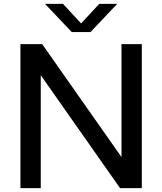

<svg xmlns="http://www.w3.org/2000/svg" viewBox="-20 -967 834 987"><path d="M85 0V-740H197L628 -126H604.5V-740H709V0H597L166 -614H189.5V0ZM349 -802 211.5 -947H304L408.5 -834H385.5L490 -947H582.5L445 -802Z"/></svg>

Font: Encode Sans SC SemiExpanded Medium
Style: Regular
Weight: 500
Width: 6
Designer: Multiple Designers
Foundry: Impallari Type
Version: Version 3.002